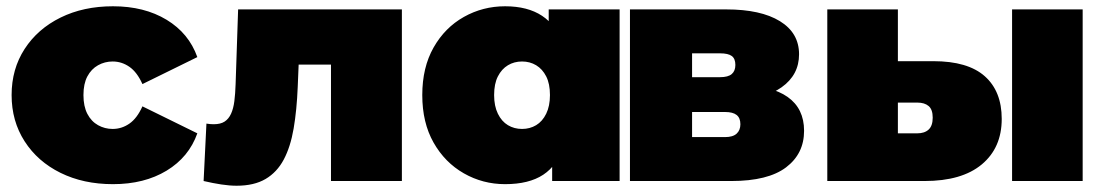

<svg xmlns="http://www.w3.org/2000/svg" viewBox="-20 -577 3524 612"><path d="M340 10Q246 10 173 -26Q100 -62 58.5 -126.5Q17 -191 17 -274Q17 -357 58.5 -421Q100 -485 173 -521Q246 -557 340 -557Q440 -557 511 -514Q582 -471 609 -395L434 -309Q417 -347 392.5 -364Q368 -381 339 -381Q314 -381 292.5 -369Q271 -357 258.5 -333.5Q246 -310 246 -274Q246 -238 258.5 -214Q271 -190 292.5 -178Q314 -166 339 -166Q368 -166 392.5 -183Q417 -200 434 -238L609 -152Q582 -76 511 -33Q440 10 340 10Z M629 0 638 -183Q644 -182 650 -181.5Q656 -181 661 -181Q683 -181 696 -189.5Q709 -198 716.5 -214.5Q724 -231 727 -254.5Q730 -278 731 -309L739 -547H1261V0H1035V-418L1084 -371H888L934 -421L929 -300Q926 -226 916 -167.5Q906 -109 884.5 -68.5Q863 -28 826.5 -6.5Q790 15 734 15Q712 15 685.5 11Q659 7 629 0Z M1590 10Q1519 10 1458.5 -24.5Q1398 -59 1362 -122.5Q1326 -186 1326 -274Q1326 -362 1362 -425.5Q1398 -489 1458.5 -523Q1519 -557 1590 -557Q1662 -557 1708 -526.5Q1754 -496 1776 -433.5Q1798 -371 1798 -274Q1798 -176 1777.5 -113Q1757 -50 1711.5 -20Q1666 10 1590 10ZM1644 -166Q1669 -166 1689 -178Q1709 -190 1721 -214.5Q1733 -239 1733 -274Q1733 -310 1721 -333.5Q1709 -357 1689 -369Q1669 -381 1644 -381Q1619 -381 1599 -369Q1579 -357 1567 -333.5Q1555 -310 1555 -274Q1555 -239 1567 -214.5Q1579 -190 1599 -178Q1619 -166 1644 -166ZM1740 0V-74L1739 -274L1729 -474V-547H1955V0Z M1988 0V-547H2295Q2405 -547 2466 -509.5Q2527 -472 2527 -404Q2527 -338 2471 -298.5Q2415 -259 2320 -259L2337 -305Q2438 -305 2490.5 -268Q2543 -231 2543 -160Q2543 -87 2485.5 -43.5Q2428 0 2311 0ZM2186 -140H2291Q2316 -140 2328 -151Q2340 -162 2340 -181Q2340 -201 2328 -210.5Q2316 -220 2291 -220H2186ZM2186 -331H2275Q2301 -331 2312.5 -341Q2324 -351 2324 -370Q2324 -390 2312.5 -398.5Q2301 -407 2275 -407H2186Z M3206 0V-547H3431V0ZM2955 -382Q3065 -382 3119 -334Q3173 -286 3173 -198Q3173 -106 3109.5 -53Q3046 0 2927 0H2617V-547H2842V-382ZM2904 -152Q2927 -152 2940 -164Q2953 -176 2953 -202Q2953 -228 2940 -239Q2927 -250 2904 -250H2842V-152Z"/></svg>

Font: MOST Montserrat Black
Style: Regular
Weight: 900
Designer: Julieta Ulanovsky
Foundry: Julieta Ulanovsky
Version: Version 8.000;March 11, 2024;FontCreator 15.0.0.2926 64-bit